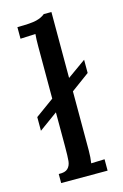

<svg xmlns="http://www.w3.org/2000/svg" viewBox="-110 -743 513 799"><g transform="rotate(-15 146.5 -343.0)"><path d="M197 -350V-96Q197 -65 193 -41L251 -43V6H51V-33H52Q79 -32 90.5 -43.5Q102 -55 104 -74.5Q106 -94 106 -138V-284L26 -226V-285L106 -343V-568Q106 -600 108 -621L43 -618V-668H44Q102 -668 125.5 -674Q149 -680 163 -692H196V-408L276 -465V-408Z"/></g></svg>

Font: Sumana
Style: Regular
Weight: 400
Designer: Cyreal, Alexei Vanyashin (Devanagari), Olga Karpushina (Latin)
Foundry: Cyreal
Version: Version 1.015;PS 001.015;hotconv 1.0.70;makeotf.lib2.5.58329